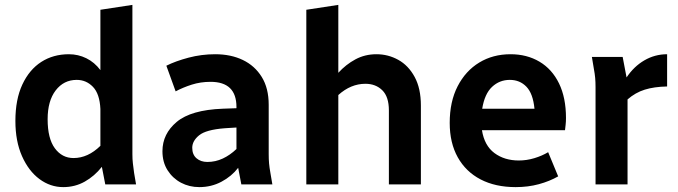

<svg xmlns="http://www.w3.org/2000/svg" viewBox="-20 -755 2774 786"><path d="M43 -260Q43 -348 71.5 -409Q100 -470 149 -501.5Q198 -533 262 -533Q300 -533 333.5 -516.5Q367 -500 391 -468V-715L522 -735V-124Q522 -103 524 -86Q526 -69 529 -47L537 0H411L397 -72Q367 -34 327 -11.5Q287 11 239 11Q186 11 141.5 -22Q97 -55 70 -116Q43 -177 43 -260ZM175 -267Q175 -188 204.5 -148Q234 -108 281 -108Q340 -108 391 -158V-309Q388 -371 360.5 -399.5Q333 -428 294 -428Q241 -428 208 -385Q175 -342 175 -267Z M645 -136Q645 -207 703.5 -256Q762 -305 892 -310L948 -312V-317Q948 -420 842 -420Q801 -420 765 -408.5Q729 -397 699 -381L661 -486Q699 -505 752 -519Q805 -533 861 -533Q925 -533 974 -509.5Q1023 -486 1051.5 -440Q1080 -394 1080 -326V-124Q1080 -103 1081.5 -86Q1083 -69 1087 -47L1095 0H968L955 -68Q928 -33 886.5 -11Q845 11 796 11Q755 11 721 -7Q687 -25 666 -58Q645 -91 645 -136ZM767 -150Q767 -122 784.5 -107Q802 -92 829 -92Q862 -92 892 -106Q922 -120 948 -145V-233L900 -230Q823 -224 795 -201Q767 -178 767 -150Z M1234 0V-715L1365 -735V-457Q1396 -491 1435 -512Q1474 -533 1521 -533Q1569 -533 1610.5 -510Q1652 -487 1677.5 -440Q1703 -393 1703 -323V0H1572V-303Q1572 -359 1545 -385.5Q1518 -412 1476 -412Q1416 -412 1365 -366V0Z M1821 -252Q1821 -339 1853.5 -402Q1886 -465 1942 -499Q1998 -533 2070 -533Q2137 -533 2188.5 -502.5Q2240 -472 2268.5 -413.5Q2297 -355 2297 -272Q2297 -257 2295.5 -244Q2294 -231 2293 -222H1953Q1963 -159 2004 -128.5Q2045 -98 2104 -98Q2136 -98 2167.5 -107.5Q2199 -117 2224 -132L2265 -33Q2230 -13 2186 -1Q2142 11 2091 11Q2008 11 1947.5 -20.5Q1887 -52 1854 -111Q1821 -170 1821 -252ZM2067 -428Q2025 -428 1994.5 -399.5Q1964 -371 1954 -310H2168Q2162 -372 2135 -400Q2108 -428 2067 -428Z M2403 -522H2529L2545 -438Q2575 -483 2618 -508Q2661 -533 2711 -533V-401Q2658 -400 2619.5 -388Q2581 -376 2549 -348V0H2418V-398Q2418 -419 2416.5 -436Q2415 -453 2411 -474Z"/></svg>

Font: Radio Canada SemiBold
Style: Regular
Weight: 600
Designer: Charles Daoud, Etienne Aubert Bonn, Alexandre Saumier Demers, Jacques Le Bailly
Foundry: Radio-Canada
Version: Version 2.104; ttfautohint (v1.8.4.7-5d5b);gftools[0.9.28.de